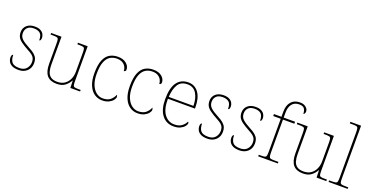

<svg xmlns="http://www.w3.org/2000/svg" viewBox="-28 -1522 4426 2281"><g transform="rotate(20 2185.5 -381.0)"><path d="M206 10Q150 10 119.5 -7Q89 -24 77 -48.5Q65 -73 65 -95Q65 -137 86 -137Q86 -80 110.5 -47.5Q135 -15 206 -15Q265 -15 295 -50Q325 -85 325 -132Q325 -156 318 -175.5Q311 -195 290.5 -213Q270 -231 229 -252Q171 -284 137.5 -308.5Q104 -333 90 -359.5Q76 -386 76 -422Q76 -475 113 -508.5Q150 -542 214 -542Q259 -542 286.5 -527Q314 -512 326 -489.5Q338 -467 338 -445Q338 -405 317 -405Q317 -470 289 -493.5Q261 -517 211 -517Q156 -517 130 -489.5Q104 -462 104 -421Q104 -374 137 -344.5Q170 -315 231 -283Q282 -257 308 -233.5Q334 -210 343.5 -185.5Q353 -161 353 -131Q353 -68 312 -29Q271 10 206 10Z M686 10Q604 10 563.5 -37.5Q523 -85 523 -184V-442Q523 -477 519 -492.5Q515 -508 499 -512Q483 -516 446 -516H420V-536H551V-181Q551 -134 562 -96Q573 -58 602.5 -36.5Q632 -15 686 -15Q742 -15 779 -41.5Q816 -68 835 -110.5Q854 -153 854 -202V-442Q854 -477 850 -492.5Q846 -508 830 -512Q814 -516 777 -516H759V-536H882V-94Q882 -60 886 -44Q890 -28 904.5 -24Q919 -20 949 -20H981V0H858L855 -91H851Q832 -52 792.5 -21Q753 10 686 10Z M1261 10Q1207 10 1163 -19.5Q1119 -49 1092.5 -110Q1066 -171 1066 -263Q1066 -369 1091.5 -430Q1117 -491 1162 -516.5Q1207 -542 1264 -542Q1333 -542 1372 -509Q1411 -476 1411 -433Q1411 -408 1386 -406Q1386 -434 1372 -459.5Q1358 -485 1330.5 -501Q1303 -517 1260 -517Q1211 -517 1173.5 -493Q1136 -469 1115 -413.5Q1094 -358 1094 -264Q1094 -184 1117 -128Q1140 -72 1178 -43.5Q1216 -15 1261 -15Q1324 -16 1357 -45Q1390 -74 1406 -114Q1414 -103 1414 -86Q1414 -70 1396.5 -47Q1379 -24 1345 -7Q1311 10 1261 10Z M1709 10Q1655 10 1611 -19.5Q1567 -49 1540.5 -110Q1514 -171 1514 -263Q1514 -369 1539.5 -430Q1565 -491 1610 -516.5Q1655 -542 1712 -542Q1781 -542 1820 -509Q1859 -476 1859 -433Q1859 -408 1834 -406Q1834 -434 1820 -459.5Q1806 -485 1778.5 -501Q1751 -517 1708 -517Q1659 -517 1621.5 -493Q1584 -469 1563 -413.5Q1542 -358 1542 -264Q1542 -184 1565 -128Q1588 -72 1626 -43.5Q1664 -15 1709 -15Q1772 -16 1805 -45Q1838 -74 1854 -114Q1862 -103 1862 -86Q1862 -70 1844.5 -47Q1827 -24 1793 -7Q1759 10 1709 10Z M2164 10Q2071 10 2016.5 -60.5Q1962 -131 1962 -262Q1962 -404 2012 -473Q2062 -542 2155 -542Q2238 -542 2285.5 -475.5Q2333 -409 2333 -290V-276H1991Q1990 -146 2038.5 -80.5Q2087 -15 2165 -15Q2222 -15 2257 -40.5Q2292 -66 2309 -103Q2318 -97 2318 -85Q2318 -68 2300.5 -45.5Q2283 -23 2249 -6.5Q2215 10 2164 10ZM2305 -300Q2304 -397 2266 -457Q2228 -517 2154 -517Q2070 -517 2034 -458Q1998 -399 1993 -300Z M2593 10Q2537 10 2506.5 -7Q2476 -24 2464 -48.5Q2452 -73 2452 -95Q2452 -137 2473 -137Q2473 -80 2497.5 -47.5Q2522 -15 2593 -15Q2652 -15 2682 -50Q2712 -85 2712 -132Q2712 -156 2705 -175.5Q2698 -195 2677.5 -213Q2657 -231 2616 -252Q2558 -284 2524.5 -308.5Q2491 -333 2477 -359.5Q2463 -386 2463 -422Q2463 -475 2500 -508.5Q2537 -542 2601 -542Q2646 -542 2673.5 -527Q2701 -512 2713 -489.5Q2725 -467 2725 -445Q2725 -405 2704 -405Q2704 -470 2676 -493.5Q2648 -517 2598 -517Q2543 -517 2517 -489.5Q2491 -462 2491 -421Q2491 -374 2524 -344.5Q2557 -315 2618 -283Q2669 -257 2695 -233.5Q2721 -210 2730.5 -185.5Q2740 -161 2740 -131Q2740 -68 2699 -29Q2658 10 2593 10Z M2998 10Q2942 10 2911.5 -7Q2881 -24 2869 -48.5Q2857 -73 2857 -95Q2857 -137 2878 -137Q2878 -80 2902.5 -47.5Q2927 -15 2998 -15Q3057 -15 3087 -50Q3117 -85 3117 -132Q3117 -156 3110 -175.5Q3103 -195 3082.5 -213Q3062 -231 3021 -252Q2963 -284 2929.5 -308.5Q2896 -333 2882 -359.5Q2868 -386 2868 -422Q2868 -475 2905 -508.5Q2942 -542 3006 -542Q3051 -542 3078.5 -527Q3106 -512 3118 -489.5Q3130 -467 3130 -445Q3130 -405 3109 -405Q3109 -470 3081 -493.5Q3053 -517 3003 -517Q2948 -517 2922 -489.5Q2896 -462 2896 -421Q2896 -374 2929 -344.5Q2962 -315 3023 -283Q3074 -257 3100 -233.5Q3126 -210 3135.5 -185.5Q3145 -161 3145 -131Q3145 -68 3104 -29Q3063 10 2998 10Z M3233 0V-20H3265Q3295 -20 3309.5 -24Q3324 -28 3328 -44.5Q3332 -61 3332 -98V-511H3237V-536H3332V-600Q3332 -682 3372 -727Q3412 -772 3483 -772Q3531 -772 3558.5 -748Q3586 -724 3586 -697Q3586 -677 3579 -667.5Q3572 -658 3564 -658Q3564 -695 3547.5 -721Q3531 -747 3481 -747Q3423 -747 3391.5 -707.5Q3360 -668 3360 -600V-536H3504V-511H3360V-98Q3360 -61 3364.5 -44.5Q3369 -28 3383 -24Q3397 -20 3427 -20H3481V0Z M3799 10Q3717 10 3676.5 -37.5Q3636 -85 3636 -184V-442Q3636 -477 3632 -492.5Q3628 -508 3612 -512Q3596 -516 3559 -516H3533V-536H3664V-181Q3664 -134 3675 -96Q3686 -58 3715.5 -36.5Q3745 -15 3799 -15Q3855 -15 3892 -41.5Q3929 -68 3948 -110.5Q3967 -153 3967 -202V-442Q3967 -477 3963 -492.5Q3959 -508 3943 -512Q3927 -516 3890 -516H3872V-536H3995V-94Q3995 -60 3999 -44Q4003 -28 4017.5 -24Q4032 -20 4062 -20H4094V0H3971L3968 -91H3964Q3945 -52 3905.5 -21Q3866 10 3799 10Z M4122 0V-20H4152Q4189 -20 4205 -24Q4221 -28 4225 -43.5Q4229 -59 4229 -94V-662Q4229 -699 4225 -715.5Q4221 -732 4206.5 -736Q4192 -740 4162 -740H4122V-760H4257V-94Q4257 -59 4261 -43.5Q4265 -28 4281.5 -24Q4298 -20 4334 -20H4364V0Z"/></g></svg>

Font: Noto Serif Thin
Style: Regular
Weight: 100
Designer: Monotype Design Team
Foundry: Monotype Imaging Inc.
Version: Version 2.015